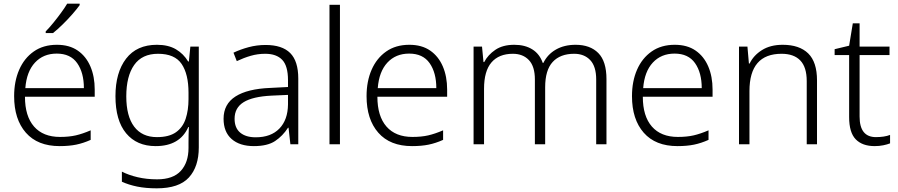

<svg xmlns="http://www.w3.org/2000/svg" viewBox="-20 -786 4894 1046"><path d="M290 -542Q358 -542 403.5 -510.5Q449 -479 472.5 -424Q496 -369 496 -298V-259H116Q116 -153 165.5 -96.5Q215 -40 307 -40Q356 -40 393 -48.5Q430 -57 474 -76V-24Q434 -6 395 2Q356 10 305 10Q185 10 121 -63Q57 -136 57 -262Q57 -343 84.5 -406Q112 -469 164 -505.5Q216 -542 290 -542ZM289 -494Q216 -494 170.5 -445Q125 -396 118 -306H437Q437 -390 400.5 -442Q364 -494 289 -494ZM414 -758Q399 -737 374.5 -709Q350 -681 322 -653.5Q294 -626 269 -606H229V-615Q248 -634 270 -661Q292 -688 312.5 -716Q333 -744 346 -766H414Z M835 -542Q897 -542 938.5 -517.5Q980 -493 1005 -451H1009L1017 -532H1063V17Q1063 122 1009 181Q955 240 834 240Q774 240 727.5 230.5Q681 221 644 204V149Q681 168 730 179.5Q779 191 836 191Q923 191 965 145Q1007 99 1007 20V-11Q1007 -32 1007.5 -53.5Q1008 -75 1009 -94H1006Q960 10 828 10Q725 10 667 -60Q609 -130 609 -262Q609 -391 667 -466.5Q725 -542 835 -542ZM841 -493Q754 -493 711 -432Q668 -371 668 -261Q668 -153 711 -96Q754 -39 835 -39Q901 -39 938.5 -65.5Q976 -92 991.5 -139Q1007 -186 1007 -246V-281Q1007 -382 969.5 -437.5Q932 -493 841 -493Z M1427 -541Q1517 -541 1561 -497Q1605 -453 1605 -358V0H1562L1552 -90H1549Q1520 -45 1478.5 -17.5Q1437 10 1363 10Q1286 10 1242 -28.5Q1198 -67 1198 -139Q1198 -219 1263 -260.5Q1328 -302 1452 -307L1549 -312V-349Q1549 -427 1517.5 -460Q1486 -493 1425 -493Q1384 -493 1346 -482Q1308 -471 1270 -453L1252 -499Q1290 -517 1334.5 -529Q1379 -541 1427 -541ZM1459 -265Q1357 -260 1307.5 -229.5Q1258 -199 1258 -139Q1258 -89 1288.5 -63.5Q1319 -38 1373 -38Q1456 -38 1502 -85.5Q1548 -133 1549 -217V-269Z M1832 0H1775V-760H1832Z M2210 -542Q2278 -542 2323.5 -510.5Q2369 -479 2392.5 -424Q2416 -369 2416 -298V-259H2036Q2036 -153 2085.5 -96.5Q2135 -40 2227 -40Q2276 -40 2313 -48.5Q2350 -57 2394 -76V-24Q2354 -6 2315 2Q2276 10 2225 10Q2105 10 2041 -63Q1977 -136 1977 -262Q1977 -343 2004.5 -406Q2032 -469 2084 -505.5Q2136 -542 2210 -542ZM2209 -494Q2136 -494 2090.5 -445Q2045 -396 2038 -306H2357Q2357 -390 2320.5 -442Q2284 -494 2209 -494Z M3116 -542Q3195 -542 3239.5 -497Q3284 -452 3284 -355V0H3228V-353Q3228 -424 3195.5 -458.5Q3163 -493 3108 -493Q3032 -493 2991 -448.5Q2950 -404 2950 -311V0H2894V-353Q2894 -424 2861.5 -458.5Q2829 -493 2774 -493Q2698 -493 2657.5 -446Q2617 -399 2617 -302V0H2560V-532H2606L2614 -448H2618Q2638 -487 2678.5 -514.5Q2719 -542 2782 -542Q2840 -542 2880 -517Q2920 -492 2937 -443H2940Q2963 -490 3008.5 -516Q3054 -542 3116 -542Z M3656 -542Q3724 -542 3769.5 -510.5Q3815 -479 3838.5 -424Q3862 -369 3862 -298V-259H3482Q3482 -153 3531.5 -96.5Q3581 -40 3673 -40Q3722 -40 3759 -48.5Q3796 -57 3840 -76V-24Q3800 -6 3761 2Q3722 10 3671 10Q3551 10 3487 -63Q3423 -136 3423 -262Q3423 -343 3450.5 -406Q3478 -469 3530 -505.5Q3582 -542 3656 -542ZM3655 -494Q3582 -494 3536.5 -445Q3491 -396 3484 -306H3803Q3803 -390 3766.5 -442Q3730 -494 3655 -494Z M4244 -542Q4335 -542 4383 -495Q4431 -448 4431 -348V0H4375V-344Q4375 -420 4340 -456.5Q4305 -493 4238 -493Q4063 -493 4063 -290V0H4006V-532H4052L4060 -440H4064Q4085 -484 4131 -513Q4177 -542 4244 -542Z M4752 -39Q4774 -39 4794 -42Q4814 -45 4829 -51V-5Q4814 1 4792 5.5Q4770 10 4745 10Q4678 10 4642 -27Q4606 -64 4606 -148V-486H4527V-518L4606 -537L4626 -659H4663V-532H4826V-486H4663V-151Q4663 -39 4752 -39Z"/></svg>

Font: Noto Sans Bengali UI Light
Style: Regular
Weight: 300
Designer: Jelle Bosma - Monotype Design Team
Foundry: Monotype Imaging Inc.
Version: Version 2.003; ttfautohint (v1.8.4.7-5d5b)